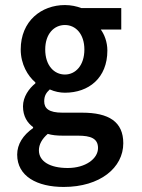

<svg xmlns="http://www.w3.org/2000/svg" viewBox="-20 -523 561 760"><path d="M134 72C134 49 146 27 169 7C186 12 205 14 229 14H289C339 14 368 25 368 63C368 105 319 142 248 142C178 142 134 116 134 72ZM48 89C48 175 127 217 232 217C376 217 468 141 468 44C468 -41 411 -77 305 -77H227C173 -77 155 -94 155 -122C155 -144 163 -156 177 -169C197 -160 218 -156 237 -156C331 -156 405 -214 405 -323C405 -357 393 -387 379 -406H460V-491H302C284 -498 261 -503 237 -503C144 -503 62 -440 62 -327C62 -269 90 -222 120 -197V-193C95 -173 71 -140 71 -102C71 -62 89 -36 111 -20V-16C71 12 48 48 48 89ZM237 -228C194 -228 159 -264 159 -327C159 -389 194 -424 237 -424C280 -424 314 -388 314 -327C314 -264 279 -228 237 -228Z"/></svg>

Font: Falling Sky
Style: Condensed
Weight: 400
Designer: Paul D. Hunt
Foundry: Adobe Systems Incorporated
Version: Version 1.02